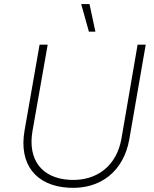

<svg xmlns="http://www.w3.org/2000/svg" viewBox="-20 -920 759 946"><path d="M319 5C475 14 589 -76 617 -233L698 -700H658L578 -235C554 -103 457 -26 322 -34C185 -42 116 -134 140 -274L215 -700H175L101 -277C72 -111 156 -4 319 5ZM418 -764H450L421 -900H380Z"/></svg>

Font: Fixel Display ExtraLight
Style: Italic
Weight: 200
Italic angle: -10°
Designer: AlfaBravo + MacPaw
Foundry: Kyrylo Tkachov, Marchela Mozhyna, Serhii Makarenko, Maria Weinstein, Zakhar Kryvoshyya
Version: Version 1.210;Glyphs 3.2 (3217)